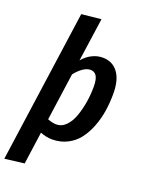

<svg xmlns="http://www.w3.org/2000/svg" viewBox="-189 -836 856 1137"><g transform="rotate(20 239.0 -267.5)"><path d="M331.1 -543Q393.1 -543 428 -496.6Q462.9 -450.2 462.9 -363.8Q462.9 -306.2 454.6 -252.9Q446.3 -199.7 427 -150.4Q407.7 -101.1 379.6 -64.7Q351.6 -28.3 308.8 -6.6Q266.1 15.1 213.9 15.1Q176.3 15.1 139.2 0L110.8 204.1L-12.2 219.2L123 -741.2L246.1 -753.9L207 -480Q231.9 -510.3 264.4 -526.6Q296.9 -543 331.1 -543ZM208 -77.1Q242.2 -77.1 268.8 -105.2Q295.4 -133.3 310.3 -177.5Q325.2 -221.7 332.5 -268.8Q339.8 -315.9 339.8 -361.8Q339.8 -409.2 326.7 -429.7Q313.5 -450.2 288.1 -450.2Q265.1 -450.2 240.2 -432.6Q215.3 -415 193.8 -387.2L151.9 -88.9Q181.6 -77.1 208 -77.1Z"/></g></svg>

Font: Fira Sans Compressed Medium
Style: Italic
Weight: 500
Width: 3
Italic angle: -8°
Designer: Carrois Corporate & Edenspiekermann AG
Foundry: Carrois Corporate GbR & Edenspiekermann AG
Version: Version 4.203;PS 004.203;hotconv 1.0.88;makeotf.lib2.5.64775